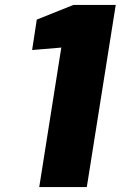

<svg xmlns="http://www.w3.org/2000/svg" viewBox="-20 -763 492 783"><path d="M230 -569 111 -559 130 -683 280 -743H452L334 0H140Z"/></svg>

Font: Exo Black
Style: Italic
Weight: 900
Italic angle: -9°
Designer: Natanael Gama
Foundry: Natanael Gama
Version: Version 1.500; ttfautohint (v1.6)